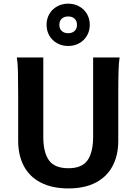

<svg xmlns="http://www.w3.org/2000/svg" viewBox="-20 -1031 768 1063"><path d="M634.8 -500.5V-251.5Q634.8 -171.4 603.5 -112.1Q572.3 -52.7 510.5 -20.3Q448.7 12.2 358.9 12.2Q268.1 12.2 205.6 -20.3Q143.1 -52.7 111.8 -112.1Q80.6 -171.4 80.6 -251.5V-500.5Q80.6 -587.4 79.3 -637Q78.1 -686.5 73.2 -712.9H219.7V-273.4Q219.7 -188 250.7 -143.8Q281.7 -99.6 358.9 -99.6Q434.1 -99.6 464.8 -144Q495.6 -188.5 495.6 -273.4V-712.9H642.1Q637.7 -685.5 636.2 -635.7Q634.8 -585.9 634.8 -500.5ZM357.4 -939.9Q335 -939.9 321.8 -927.5Q308.6 -915 308.6 -893.6Q308.6 -872.1 321.8 -859.6Q335 -847.2 357.4 -847.2Q379.9 -847.2 393.1 -859.6Q406.2 -872.1 406.2 -893.6Q406.2 -915 393.1 -927.5Q379.9 -939.9 357.4 -939.9ZM357.4 -1010.7Q391.1 -1010.7 418.5 -995.6Q445.8 -980.5 461.4 -953.9Q477.1 -927.2 477.1 -893.6Q477.1 -859.9 461.4 -833.3Q445.8 -806.6 418.5 -791.5Q391.1 -776.4 357.4 -776.4Q323.7 -776.4 296.4 -791.5Q269 -806.6 253.4 -833.3Q237.8 -859.9 237.8 -893.6Q237.8 -927.2 253.4 -953.9Q269 -980.5 296.4 -995.6Q323.7 -1010.7 357.4 -1010.7Z"/></svg>

Font: Lesson One
Style: Bold
Weight: 700
Designer: But Ko, Victor Gaultney, Annie Olsen, Julie Remington, Don Collingsworth, Eric Hays, Becca Hirsbrunner
Version: Version 1.100